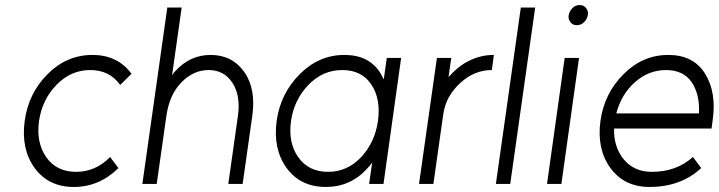

<svg xmlns="http://www.w3.org/2000/svg" viewBox="-20 -730 2853 762"><path d="M347 -512Q245 -512 169 -436Q93 -360 78 -250Q63 -139 117 -64Q172 12 273 12Q374 12 450 -63L417 -107Q360 -48 282 -48Q204 -48 163 -107Q123 -165 135 -250Q147 -334 204 -393Q261 -452 338 -452Q415 -452 457 -393L502 -437Q447 -512 347 -512Z M943 0 981 -268Q989 -323 981 -367Q973 -411 949 -445Q901 -512 816 -512Q733 -512 674 -446Q671 -443 668.5 -439.5Q666 -436 663 -432L701 -700H644L545 0H602L640 -268Q652 -354 699 -402Q747 -452 808 -452Q869 -452 902 -402Q936 -351 924 -268L886 0Z M1515 -500 1503 -415Q1500 -421 1497 -427Q1494 -433 1491 -438Q1446 -512 1347 -512Q1246 -512 1170 -436Q1093 -359 1078 -250Q1063 -139 1117 -64Q1172 12 1273 12Q1372 12 1438 -62Q1443 -67 1448 -73Q1453 -79 1457 -85L1445 0H1502L1572 -500ZM1338 -452Q1416 -452 1454 -394Q1473 -366 1479.5 -329.5Q1486 -293 1480 -250Q1474 -207 1457 -171Q1440 -135 1413 -106Q1358 -48 1282 -48Q1204 -48 1163 -107Q1123 -165 1135 -250Q1147 -334 1204 -393Q1261 -452 1338 -452Z M1714 -500 1643 0H1700L1739 -275Q1749 -348 1806 -400Q1862 -452 1932 -452L1940 -512Q1887 -512 1840 -488Q1809 -473 1778 -443Q1774 -439 1769.5 -434Q1765 -429 1760 -424L1771 -500Z M2047 -700 1948 0H2005L2104 -700Z M2151 0H2208L2278 -500H2221ZM2313 -670Q2316 -685 2306 -698Q2297 -710 2280 -710Q2264 -710 2252 -698Q2240 -686 2237 -670Q2234 -655 2244 -642Q2253 -630 2269 -630Q2286 -630 2298 -642Q2310 -654 2313 -670Z M2804 -220 2808 -250Q2825 -363 2778 -438Q2732 -512 2632 -512Q2531 -512 2455 -436Q2378 -359 2363 -250Q2348 -139 2402 -64Q2457 12 2558 12Q2682 12 2763 -63L2730 -107Q2665 -48 2567 -48Q2497 -48 2456 -97Q2436 -121 2426 -152Q2416 -183 2417 -220ZM2623 -452Q2692 -452 2725 -404Q2758 -355 2754 -280H2426Q2446 -356 2499 -403Q2554 -452 2623 -452Z"/></svg>

Font: Unageo
Style: Light-Italic
Weight: 300
Designer: Richard Sepsi
Foundry: Richard Sepsi
Version: Version 2.000